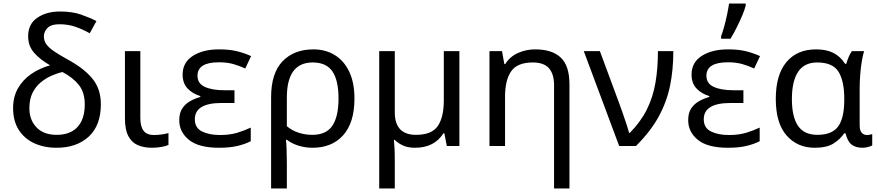

<svg xmlns="http://www.w3.org/2000/svg" viewBox="-20 -825 4964 1085"><path d="M319 -760Q388 -760 437 -743Q486 -726 525 -706L487 -637Q450 -658 408 -673Q366 -688 315 -688Q270 -688 249 -667.5Q228 -647 228 -619Q228 -595 241 -576Q254 -557 283.5 -536.5Q313 -516 362 -489Q453 -440 501.5 -381.5Q550 -323 550 -236Q550 -116 481.5 -53Q413 10 300 10Q228 10 172.5 -16Q117 -42 85.5 -92Q54 -142 54 -214Q54 -278 81.5 -326Q109 -374 156 -406.5Q203 -439 263 -456Q207 -488 173 -526.5Q139 -565 139 -620Q139 -689 190.5 -724.5Q242 -760 319 -760ZM333 -418Q302 -411 269.5 -396.5Q237 -382 209 -358.5Q181 -335 163.5 -299.5Q146 -264 146 -213Q146 -147 186.5 -105Q227 -63 300 -63Q377 -63 418 -107.5Q459 -152 459 -235Q459 -303 425.5 -345Q392 -387 333 -418Z M773 -536V-158Q773 -110 791.5 -86Q810 -62 850 -62Q872 -62 895.5 -65.5Q919 -69 932 -73V-6Q918 1 891 5.5Q864 10 838 10Q794 10 759.5 -4.5Q725 -19 705.5 -55.5Q686 -92 686 -157V-536Z M1305 -315V-243H1232Q1081 -243 1081 -151Q1081 -102 1122 -82Q1163 -62 1223 -62Q1279 -62 1321.5 -75Q1364 -88 1397 -104V-27Q1366 -11 1323 -0.5Q1280 10 1218 10Q1103 10 1048 -34.5Q993 -79 993 -146Q993 -186 1009.5 -211.5Q1026 -237 1053 -252.5Q1080 -268 1112 -277V-282Q1067 -296 1039.5 -325.5Q1012 -355 1012 -404Q1012 -472 1069.5 -509Q1127 -546 1218 -546Q1276 -546 1317.5 -536Q1359 -526 1399 -508L1366 -438Q1333 -453 1298.5 -463Q1264 -473 1217 -473Q1096 -473 1096 -397Q1096 -353 1137.5 -334Q1179 -315 1249 -315Z M1983 -268Q1983 -132 1919.5 -61Q1856 10 1746 10Q1706 10 1668 -1.5Q1630 -13 1601 -35H1596Q1598 -19 1599.5 17Q1601 53 1601 98V240H1512V-275Q1512 -412 1577 -479Q1642 -546 1751 -546Q1819 -546 1871.5 -514Q1924 -482 1953.5 -420Q1983 -358 1983 -268ZM1747 -472Q1601 -472 1601 -274V-112Q1630 -87 1667.5 -75Q1705 -63 1745 -63Q1824 -63 1858.5 -115Q1893 -167 1893 -268Q1893 -371 1858.5 -421.5Q1824 -472 1747 -472Z M2576 -536V0H2505L2491 -72H2486Q2461 -32 2421 -11Q2381 10 2325 10Q2286 10 2258 -2.5Q2230 -15 2210 -35H2206Q2208 -17 2209.5 13Q2211 43 2211 84V240H2123V-536H2211V-190Q2211 -63 2331 -63Q2420 -63 2454 -113Q2488 -163 2488 -257V-536Z M3004 -546Q3100 -546 3149 -499.5Q3198 -453 3198 -349V240H3111V-343Q3111 -407 3082 -439.5Q3053 -472 2991 -472Q2903 -472 2868.5 -422Q2834 -372 2834 -278V0H2746V-536H2817L2830 -463H2835Q2861 -505 2907 -525.5Q2953 -546 3004 -546Z M3279 -536H3370L3477 -247Q3486 -223 3497.5 -190Q3509 -157 3519.5 -125.5Q3530 -94 3535 -74H3539Q3601 -137 3635.5 -206.5Q3670 -276 3684 -357.5Q3698 -439 3698 -536H3785Q3785 -431 3766.5 -340.5Q3748 -250 3702.5 -166.5Q3657 -83 3574 0H3479Z M4181 -315V-243H4108Q3957 -243 3957 -151Q3957 -102 3998 -82Q4039 -62 4099 -62Q4155 -62 4197.5 -75Q4240 -88 4273 -104V-27Q4242 -11 4199 -0.5Q4156 10 4094 10Q3979 10 3924 -34.5Q3869 -79 3869 -146Q3869 -186 3885.5 -211.5Q3902 -237 3929 -252.5Q3956 -268 3988 -277V-282Q3943 -296 3915.5 -325.5Q3888 -355 3888 -404Q3888 -472 3945.5 -509Q4003 -546 4094 -546Q4152 -546 4193.5 -536Q4235 -526 4275 -508L4242 -438Q4209 -453 4174.5 -463Q4140 -473 4093 -473Q3972 -473 3972 -397Q3972 -353 4013.5 -334Q4055 -315 4125 -315ZM4055 -606V-620Q4064 -644 4073 -677Q4082 -710 4089 -744Q4096 -778 4100 -805H4194V-794Q4189 -772 4175 -738.5Q4161 -705 4143 -669.5Q4125 -634 4108 -606Z M4584 10Q4486 10 4425 -59.5Q4364 -129 4364 -266Q4364 -402 4424 -474Q4484 -546 4592 -546Q4651 -546 4690.5 -525.5Q4730 -505 4756 -464H4762Q4767 -481 4775 -501Q4783 -521 4794 -536H4863Q4856 -514 4850 -478Q4844 -442 4841 -401.5Q4838 -361 4838 -326V-118Q4838 -87 4850 -74.5Q4862 -62 4879 -62Q4887 -62 4896 -64Q4905 -66 4909 -67V-3Q4902 1 4886 5.5Q4870 10 4853 10Q4816 10 4792.5 -8Q4769 -26 4758 -72H4751Q4728 -38 4690 -14Q4652 10 4584 10ZM4599 -63Q4682 -63 4716.5 -110.5Q4751 -158 4751 -261V-267Q4751 -367 4718.5 -419.5Q4686 -472 4598 -472Q4525 -472 4490 -419Q4455 -366 4455 -265Q4455 -165 4489.5 -114Q4524 -63 4599 -63Z"/></svg>

Font: Noto IKEA Arabic
Style: Regular
Weight: 400
Designer: Monotype Design Team
Foundry: Monotype Imaging Inc.
Version: Version 1.200